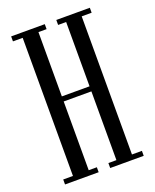

<svg xmlns="http://www.w3.org/2000/svg" viewBox="-133 -777 687 853"><g transform="rotate(-20 211.0 -350.0)"><path d="M25 0V-23.5H71V-676.5H25V-700H184V-676.5H145.5V-372.5H276.5V-676.5H238.5V-700H397V-676.5H350V-23.5H397V0H238.5V-23.5H276.5V-348.5H145.5V-23.5H184V0Z"/></g></svg>

Font: Imbue 48pt
Style: Regular
Weight: 400
Designer: Tyler Finck
Foundry: Etcetera Type Company
Version: Version 1.102